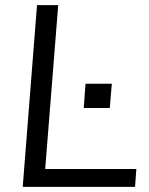

<svg xmlns="http://www.w3.org/2000/svg" viewBox="-20 -732 585 752"><path d="M69 0 125 -712H208L157 -70H514L509 0ZM315 -404H418L410 -309H308Z"/></svg>

Font: PRinguin Sans
Style: Italic
Weight: 400
Designer: Vernon Adams
Foundry: Vernon Adams
Version: ""